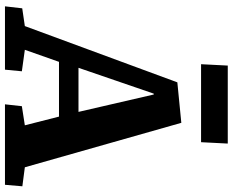

<svg xmlns="http://www.w3.org/2000/svg" viewBox="-102 -835 937 773"><g transform="rotate(90 366.5 -448.5)"><path d="M474.5 -710 653.5 -80 730 -70 724 0H400L407.5 -68L484.5 -80L449.5 -217.5H229L180.5 -80L267 -68L260.5 0H5.5L13.5 -69.5L85 -80L311.5 -694ZM253 -296H430.5L360.5 -599H357ZM244 -897H558L552.5 -789.5H238.5Z"/></g></svg>

Font: Literata
Style: Italic
Weight: 400
Italic angle: -2°
Designer: Latin by Veronika Burian and Jose Scaglione. Greek by Irene Vlachou. Cyrillic by Vera Evstafieva
Foundry: TypeTogether
Version: Version 3.103;gftools[0.9.29]